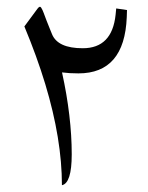

<svg xmlns="http://www.w3.org/2000/svg" viewBox="-20 -549 439 568"><path d="M163.5 -334.8Q175.7 -333.3 186.7 -332.6Q197.7 -331.9 212 -331.9Q348.4 -331.9 355 -498.3L355.7 -519.3L323.8 -524L322 -505.7Q311.7 -406.3 224.8 -406.3Q150.7 -406.3 133.8 -448.1Q132.7 -450.7 128 -462.4Q123.2 -474.1 117.7 -488.1Q112.2 -502 109.3 -510.5Q106 -519.6 101.9 -526.2Q97.9 -532.8 90.9 -523.3L52.1 -470.8Q89.1 -382.1 113.9 -300.3Q138.6 -218.6 150.9 -143.7Q163.2 -68.9 163.2 -1.1Q192.2 -7 192.2 -92.4Q192.2 -148.1 185 -208.8Q177.9 -269.5 163.5 -334.8Z"/></svg>

Font: Parastoo
Style: Regular
Weight: 400
Foundry: Saber Rastikerdar (saber.rastikerdar@gmail.com)
Version: Version 3.000